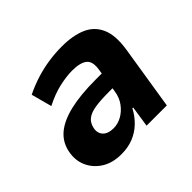

<svg xmlns="http://www.w3.org/2000/svg" viewBox="-126 -677 851 851"><g transform="rotate(-45 299.5 -251.5)"><path d="M197 11Q142 11 104 -13Q66 -37 48.5 -76.5Q31 -116 41 -164Q51 -212 87.5 -242.5Q124 -273 189 -288.5Q254 -304 350 -304H409L397 -224H352Q303 -224 269 -219Q235 -214 216.5 -200Q198 -186 192 -159Q186 -131 202.5 -113Q219 -95 254 -95Q280 -95 305 -108.5Q330 -122 349 -147.5Q368 -173 373 -208L391 -323Q399 -370 377 -388Q355 -406 304 -406Q269 -406 224 -396Q179 -386 128 -360L102 -457Q143 -477 183.5 -489.5Q224 -502 265 -508Q306 -514 347 -514Q417 -514 464 -493.5Q511 -473 531.5 -426.5Q552 -380 540 -302L492 0H365L380 -99H375Q358 -66 332 -41Q306 -16 272.5 -2.5Q239 11 197 11Z"/></g></svg>

Font: Nunito Sans 7pt SemiCondensed ExtraBold
Style: Italic
Weight: 800
Width: 4
Italic angle: -9°
Designer: Vernon Adams
Foundry: Vernon Adams
Version: Version 3.101;gftools[0.9.27]